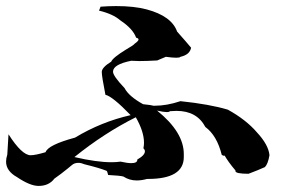

<svg xmlns="http://www.w3.org/2000/svg" viewBox="-20 -671 938 632"><path d="M107 -59Q79 -59 36 -88Q0 -108 0 -139Q0 -150 4 -162L8 -229Q52 -160 81 -160Q96 -160 130 -170Q138 -194 227 -218Q313 -270 410 -292Q350 -354 327 -359Q315 -420 315 -434Q315 -449 346 -468Q351 -481 395 -508Q421 -523 423 -527Q436 -536 436 -541Q436 -545 428 -547Q418 -576 376 -604Q352 -625 306 -636L311 -649Q338 -651 362 -651Q422 -651 463 -640Q545 -618 563 -567Q595 -531 609 -514Q605 -491 574 -484Q572 -481 560 -481Q548 -481 526 -484L495 -471L497 -472Q462 -470 438 -470L412 -471Q352 -459 352 -435Q352 -421 390 -381Q404 -354 451 -328Q480 -325 485 -323H490Q529 -323 574 -338Q670 -328 730 -310Q790 -277 826 -235Q864 -194 867 -160Q862 -131 852 -121Q830 -111 798 -99Q755 -99 755 -108V-110Q731 -138 717 -163L719 -159Q719 -158 718 -158Q716 -158 710 -161Q694 -225 656 -253Q628 -306 561 -306L539 -305Q538 -302 529 -302Q519 -302 497 -307Q585 -236 585 -164V-154Q585 -82 467 -82H464Q446 -77 430 -77Q406 -77 386 -90Q375 -93 336 -95Q333 -109 330 -109Q308 -118 259 -130Q247 -135 238 -135Q225 -135 216.5 -127.5Q208 -120 181 -99L159 -83Q141 -59 107 -59ZM412 -134Q432 -134 432 -145V-146Q457 -160 457 -173Q457 -178 452 -183Q454 -192 454 -201Q454 -238 427 -285Q323 -233 225 -154Q298 -137 347 -137Q363 -137 377 -139Q399 -134 412 -134Z"/></svg>

Font: Xiangcui Kesong Xiangcui Kesong
Style: Regular
Weight: 400
Version: Version 1.501;March 28, 2024;FontCreator 14.0.0.2814 64-bit